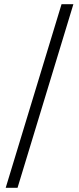

<svg xmlns="http://www.w3.org/2000/svg" viewBox="-20 -728 374 908"><path d="M7 160H63L327 -708H271Z"/></svg>

Font: Source Serif 4 Display
Style: Bold
Weight: 700
Designer: Frank Grießhammer
Foundry: Adobe Systems Incorporated
Version: Version 4.004;hotconv 1.0.117;makeotfexe 2.5.65602